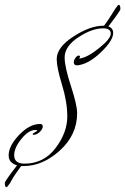

<svg xmlns="http://www.w3.org/2000/svg" viewBox="-37 -651 521 799"><path d="M414 -541Q434 -534 434 -514Q434 -482 382 -432.5Q330 -383 284 -379Q270 -379 270 -392Q270 -400 276.5 -409.5Q283 -419 290 -420Q296 -420 296 -413Q296 -412 294 -410L292 -407Q326 -411 375 -450.5Q424 -490 424 -511Q424 -533 392 -533Q345 -533 288.5 -495.5Q232 -458 232 -412Q232 -373 258 -293.5Q284 -214 284 -180Q284 -90 212.5 -25Q141 40 61 40H51Q37 59 27.5 73Q18 87 12 98Q6 109 4 112Q-7 128 -10 128Q-17 128 -17 110Q-17 103 34 37Q-1 27 -1 -4Q-1 -44 42.5 -89.5Q86 -135 129 -135Q141 -135 141 -125Q141 -114 128.5 -102Q116 -90 103 -90Q99 -90 99 -94Q99 -95 108.5 -100.5Q118 -106 118 -108Q118 -110 110 -110Q82 -110 52 -73Q22 -36 22 -5Q22 30 65 30Q145 30 194 -34.5Q243 -99 243 -166Q243 -227 221 -298.5Q199 -370 199 -405Q199 -454 268.5 -499Q338 -544 393 -544H396Q414 -568 427 -589.5Q440 -611 443 -615Q454 -631 457 -631Q464 -631 464 -613Q464 -606 414 -541Z"/></svg>

Font: Herr Von Muellerhoff
Style: Regular
Weight: 400
Designer: Alejandro Paul
Foundry: Alejandro Paul
Version: Version 1.000